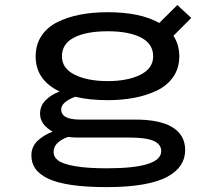

<svg xmlns="http://www.w3.org/2000/svg" viewBox="-20 -562 890 786"><path d="M421 -152Q344.5 -152 288 -166Q230.5 -144 230.5 -114Q230.5 -72.5 307 -72.5H533.5Q635.5 -72.5 686.8 -40.5Q738 -8.5 738 52.5Q738 86.5 720.5 113.5Q703 140.5 665.8 161.2Q628.5 182 565.5 193Q502.5 204 417 204Q332 204 271.8 195Q211.5 186 176 168.8Q140.5 151.5 124.5 128.2Q108.5 105 108.5 74Q108.5 38.5 134.2 14.2Q160 -10 195.5 -23Q144 -52 144 -96.5Q144 -129 166.8 -151.8Q189.5 -174.5 224 -187.5Q126 -234 126 -331Q126 -379 149.5 -414.8Q173 -450.5 214.5 -471.2Q256 -492 307.8 -502Q359.5 -512 421 -512Q554.5 -512 632 -468L706 -541.5L763 -488.5L690 -415.5Q714 -379 714 -331Q714 -283 689.2 -247.2Q664.5 -211.5 622 -191.2Q579.5 -171 529.2 -161.5Q479 -152 421 -152ZM421 -230Q502.5 -230 554.8 -256Q607 -282 607 -331.5Q607 -382.5 557.5 -408.2Q508 -434 421 -434Q332.5 -434 283 -408.2Q233.5 -382.5 233.5 -331.5Q233.5 -282 286 -256Q338.5 -230 421 -230ZM199.5 60Q199.5 81.5 219.2 95.8Q239 110 288.5 118.5Q338 127 417.5 127Q640 127 640 56.5Q640 29 609.2 15Q578.5 1 507 1H293Q277.5 1 259 -1.5Q233 7 216.2 22.5Q199.5 38 199.5 60Z"/></svg>

Font: League Mono Wide
Style: Regular
Weight: 400
Width: 8
Designer: Tyler Finck
Foundry: The League of Moveable Type / Tyler Finck
Version: Version 2.210